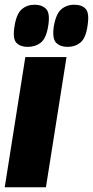

<svg xmlns="http://www.w3.org/2000/svg" viewBox="-40 -791 393 811"><path d="M154 0H-20L67 -550H241ZM245 -593Q215 -593 197.5 -610Q180 -627 187 -678Q196 -732 218.5 -751.5Q241 -771 274 -771Q306 -771 322 -753.5Q338 -736 330 -684Q323 -631 300.5 -612Q278 -593 245 -593ZM77 -593Q46 -593 29.5 -610Q13 -627 21 -678Q29 -732 51.5 -751.5Q74 -771 106 -771Q137 -771 154.5 -753.5Q172 -736 164 -684Q156 -630 133 -611.5Q110 -593 77 -593Z"/></svg>

Font: Georama Condensed Black
Style: Italic
Weight: 900
Width: 3
Italic angle: -9°
Designer: Jean-Baptiste Levee
Foundry: Production Type
Version: Version 1.000